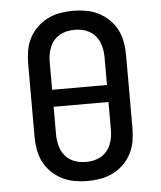

<svg xmlns="http://www.w3.org/2000/svg" viewBox="-53 -789 707 844"><g transform="rotate(-5 300.0 -367.5)"><path d="M300 8Q271 8 242.5 3Q214 -2 188 -15Q162 -28 141 -48.5Q120 -69 107 -94.5Q94 -120 89 -148.5Q84 -177 84 -206V-529Q84 -558 89 -586.5Q94 -615 107 -640.5Q120 -666 141 -686.5Q162 -707 188 -720Q214 -733 242.5 -738Q271 -743 300 -743Q329 -743 357.5 -738Q386 -733 412 -720Q438 -707 459 -686.5Q480 -666 493 -640.5Q506 -615 511 -586.5Q516 -558 516 -529V-206Q516 -177 511 -148.5Q506 -120 493 -94.5Q480 -69 459 -48.5Q438 -28 412 -15Q386 -2 357.5 3Q329 8 300 8ZM421 -405V-529Q421 -546 418 -562.5Q415 -579 408.5 -594.5Q402 -610 390.5 -623Q379 -636 364.5 -644Q350 -652 333.5 -655.5Q317 -659 300 -659Q283 -659 266.5 -655.5Q250 -652 235.5 -644Q221 -636 209.5 -623Q198 -610 191.5 -594.5Q185 -579 182 -562.5Q179 -546 179 -529V-405ZM300 -76Q317 -76 333.5 -79.5Q350 -83 364.5 -91Q379 -99 390.5 -112Q402 -125 408.5 -140.5Q415 -156 418 -172.5Q421 -189 421 -206V-330H179V-206Q179 -189 182 -172.5Q185 -156 191.5 -140.5Q198 -125 209.5 -112Q221 -99 235.5 -91Q250 -83 266.5 -79.5Q283 -76 300 -76Z"/></g></svg>

Font: Iosevka Etoile Medium
Style: Regular
Weight: 500
Designer: Belleve Invis
Foundry: Belleve Invis
Version: Version 22.1.2; ttfautohint (v1.8.4)